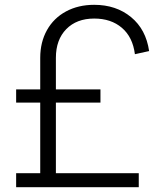

<svg xmlns="http://www.w3.org/2000/svg" viewBox="-20 -777 686 797"><path d="M47 -58H147V-351H47V-406H147V-537Q147 -602 175 -652Q203 -702 254 -729.5Q305 -757 371 -757Q462 -757 524 -706Q586 -655 599 -565L540 -552Q531 -623 486 -661.5Q441 -700 371 -700Q298 -700 255 -656Q212 -612 212 -537V-406H397V-351H212V-58H556V0H47Z"/></svg>

Font: Evergrow Sans
Style: Light
Weight: 300
Foundry: 10Web
Version: Version 1.000